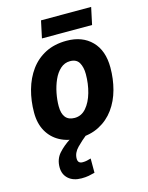

<svg xmlns="http://www.w3.org/2000/svg" viewBox="-137 -793 860 1117"><g transform="rotate(-15 292.5 -234.5)"><path d="M253 10Q192 10 144.5 -15.5Q97 -41 70.5 -88Q44 -135 44 -200Q44 -272 62 -336.5Q80 -401 116 -450.5Q152 -500 206.5 -528Q261 -556 334 -556Q429 -556 485 -499Q541 -442 541 -340Q541 -271 524 -208Q507 -145 471.5 -96Q436 -47 381.5 -18.5Q327 10 253 10ZM265 -110Q306 -110 334.5 -143Q363 -176 378 -228.5Q393 -281 393 -340Q393 -381 377.5 -408.5Q362 -436 323 -436Q290 -436 265 -413.5Q240 -391 224 -355Q208 -319 200 -278Q192 -237 192 -200Q192 -110 265 -110ZM200 -606 222 -709H524L502 -606ZM213 240Q163 240 134 214Q105 188 105 145Q105 96 134.5 62.5Q164 29 210 0H307Q272 28 243 57.5Q214 87 214 122Q214 151 243 151Q257 151 268.5 148.5Q280 146 293 142V228Q275 233 256 236.5Q237 240 213 240Z"/></g></svg>

Font: Noto IKEA Latin
Style: Bold Italic
Weight: 700
Italic angle: -12°
Designer: Monotype Design Team
Foundry: Monotype Imaging Inc.
Version: Version 1.0